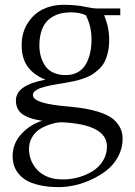

<svg xmlns="http://www.w3.org/2000/svg" viewBox="-20 -474 560 795"><path d="M32.2 172.9Q32.2 120.1 68.4 80.8Q104.5 41.5 154.8 25.9Q130.9 22.5 113 17.3Q95.2 12.2 79.1 2.9Q63 -6.3 54.4 -21.7Q45.9 -37.1 45.9 -58.1Q45.9 -121.6 168 -144Q119.1 -164.1 94.5 -198.2Q69.8 -232.4 69.8 -287.1Q69.8 -339.8 95 -378.7Q120.1 -417.5 158.2 -435.8Q196.3 -454.1 241.2 -454.1Q280.8 -454.1 314 -449.2Q324.7 -447.3 339.1 -444.6Q353.5 -441.9 362.8 -440.4Q372.1 -439 380.9 -439H478V-411.1H411.1Q432.1 -360.8 432.1 -309.1Q432.1 -280.3 426.5 -256.6Q420.9 -232.9 411.9 -216.1Q402.8 -199.2 387.9 -185.8Q373 -172.4 358.9 -163.8Q344.7 -155.3 324.2 -148.4Q303.7 -141.6 287.8 -138.2Q272 -134.8 250 -130.9Q243.7 -129.9 230.7 -127.7Q217.8 -125.5 210.2 -124.3Q202.6 -123 190.4 -120.6Q178.2 -118.2 170.9 -116.2Q163.6 -114.3 153.8 -111.3Q144 -108.4 138.2 -105.2Q132.3 -102.1 126.7 -98.4Q121.1 -94.7 118.7 -90.1Q116.2 -85.4 116.2 -80.1Q116.2 -44.9 260.7 -33.2Q267.1 -32.7 270 -32.2Q304.7 -28.8 331.5 -24.4Q358.4 -20 389.4 -10.3Q420.4 -0.5 440.4 12.9Q460.4 26.4 474.1 48.8Q487.8 71.3 487.8 100.1Q487.8 139.6 469.5 173.8Q451.2 208 422.4 230.7Q393.6 253.4 357.9 269.8Q322.3 286.1 288.1 293.5Q253.9 300.8 224.1 300.8Q178.7 300.8 143.6 292.7Q108.4 284.7 87.9 272Q67.4 259.3 54.4 241.9Q41.5 224.6 36.9 208Q32.2 191.4 32.2 172.9ZM100.1 143.1Q100.1 170.9 111.8 196.8Q148.4 269 240.2 269Q272.9 269 304.7 260.3Q336.4 251.5 363.3 234.9Q390.1 218.3 406.5 191.7Q422.9 165 422.9 132.8Q422.9 41 234.9 32.2Q226.6 32.2 212.9 34.4Q199.2 36.6 179 43.9Q158.7 51.3 141.6 62.7Q124.5 74.2 112.3 95.2Q100.1 116.2 100.1 143.1ZM143.1 -286.1Q143.1 -262.2 148.7 -241.5Q154.3 -220.7 166.3 -202.4Q178.2 -184.1 200.2 -173.6Q222.2 -163.1 252 -163.1Q281.7 -163.1 303.5 -175.8Q325.2 -188.5 336.7 -210.2Q348.1 -231.9 353.5 -256.3Q358.9 -280.8 358.9 -309.1Q358.9 -368.2 335 -411.1Q310.1 -422.9 273.9 -422.9Q253.9 -422.9 236.6 -419.4Q219.2 -416 201.7 -406.7Q184.1 -397.5 171.4 -382.6Q158.7 -367.7 150.9 -343Q143.1 -318.4 143.1 -286.1Z"/></svg>

Font: Dehuti Alt
Style: Book
Weight: 400
Version: Version 1.2